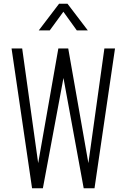

<svg xmlns="http://www.w3.org/2000/svg" viewBox="-20 -1010 679 1030"><path d="M152 0 42 -750H99L188 -112L181 -113L293 -750H346L458 -113L451 -112L540 -750H597L487 0H429L316 -616H325L210 0ZM188 -847 297 -990H342L451 -847H392L320 -947L247 -847Z"/></svg>

Font: Mohave Light
Style: Regular
Weight: 300
Designer: Gumpita Rahayu
Foundry: Tokotype
Version: Version 2.003